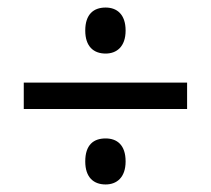

<svg xmlns="http://www.w3.org/2000/svg" viewBox="-20 -607 560 509"><path d="M260 -465C289 -465 313 -483 313 -526C313 -569 290 -587 260 -587C228 -587 206 -569 206 -526C206 -484 228 -465 260 -465ZM43 -318H476V-388H43ZM260 -118C289 -118 313 -136 313 -179C313 -223 290 -240 260 -240C228 -240 206 -223 206 -179C206 -137 228 -118 260 -118Z"/></svg>

Font: Noto Sans Arabic UI SmCn
Style: Regular
Weight: 400
Width: 4
Designer: Monotype Design Team, Nadine Chahine and Nizar Qandah
Foundry: Monotype Imaging Inc.
Version: Version 2.010